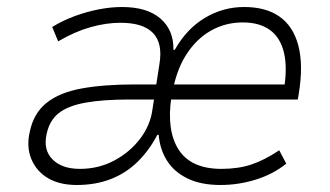

<svg xmlns="http://www.w3.org/2000/svg" viewBox="-20 -520 941 548"><path d="M199 8Q150 8 117 -11.5Q84 -31 69.5 -66Q55 -101 65 -144Q76 -197 113 -226.5Q150 -256 213 -267.5Q276 -279 365 -279H450L443 -236H350Q274 -236 224 -227Q174 -218 147.5 -197Q121 -176 113 -137Q103 -92 130 -65Q157 -38 208 -38Q261 -38 305.5 -61.5Q350 -85 379.5 -123.5Q409 -162 415 -207L435 -337Q445 -396 417 -425.5Q389 -455 324 -455Q283 -455 238.5 -442.5Q194 -430 146 -402L129 -443Q160 -462 194.5 -474.5Q229 -487 263 -493.5Q297 -500 328 -500Q400 -500 438 -467Q476 -434 475 -378H479Q512 -437 564 -468.5Q616 -500 677 -500Q739 -500 778 -472.5Q817 -445 831.5 -390Q846 -335 833 -254L830 -236H452L459 -279H814L789 -256Q801 -323 791 -367.5Q781 -412 751 -434Q721 -456 673 -456Q623 -456 581 -432Q539 -408 510 -361.5Q481 -315 470 -245L469 -242Q455 -146 490.5 -92Q526 -38 612 -38Q660 -38 697.5 -50.5Q735 -63 777 -91L797 -53Q760 -23 710.5 -7.5Q661 8 609 8Q553 8 514.5 -11Q476 -30 456 -62.5Q436 -95 433 -135H429Q406 -91 373 -58.5Q340 -26 296.5 -9Q253 8 199 8Z"/></svg>

Font: Nunito Sans 7pt SemiCondensed ExtraLight
Style: Italic
Weight: 250
Width: 4
Italic angle: -9°
Designer: Vernon Adams
Foundry: Vernon Adams
Version: Version 3.101;gftools[0.9.27]